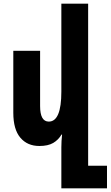

<svg xmlns="http://www.w3.org/2000/svg" viewBox="-20 -780 599 1039"><path d="M457 117V-760H312V-284Q312 -122 244 -122Q197 -122 197 -206V-505H52V-170Q52 -80 90 -35Q128 10 193 10Q240 10 268 -6.5Q296 -23 313 -52H316Q314 -35 313 -17.5Q312 0 312 17V239H559V117Z"/></svg>

Font: Noto Sans Armenian ExtraCondensed Extra
Style: Regular
Weight: 800
Width: 3
Designer: Monotype Design Team
Foundry: Monotype Imaging Inc.
Version: Version 1.901